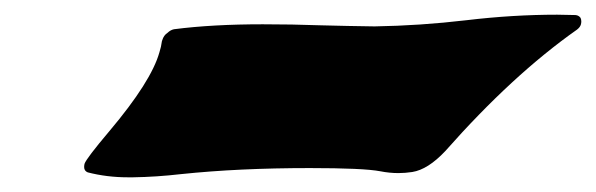

<svg xmlns="http://www.w3.org/2000/svg" viewBox="-20 -507 819 264"><path d="M163.1 -263.2H155.8Q127 -263.2 100.6 -270Q95.7 -272 95.7 -277.3Q95.7 -279.3 96.2 -281.7Q98.6 -289.1 130.4 -326.7Q188 -395 199.2 -435.1Q201.7 -442.9 202.6 -450.2L203.1 -451.7Q205.1 -458.5 210.4 -461.9Q214.4 -465.8 219.2 -466.8Q272 -473.6 341.3 -473.6Q381.3 -473.6 420.9 -472.2Q457.5 -471.2 495.1 -470.7Q557.6 -471.7 621.3 -479.2Q685.1 -486.8 746.1 -486.8L771.5 -486.3Q775.9 -485.8 778.3 -482.4Q779.3 -480 779.3 -477.5Q779.3 -475.6 778.8 -473.6Q777.8 -469.7 773.4 -466.3Q684.6 -403.8 592.3 -299.3Q568.4 -273.9 546.9 -270.5Q537.1 -269 527.8 -269Q515.6 -269 502.9 -271.5Q480 -275.9 405.8 -275.9Q308.6 -275.9 229 -267.6Q195.3 -263.7 163.1 -263.2Z"/></svg>

Font: Weird Comic
Style: Italic
Weight: 400
Italic angle: -16°
Designer: GGBotNet
Foundry: GGBotNet
Version: 0.80